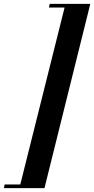

<svg xmlns="http://www.w3.org/2000/svg" viewBox="-102 -792 487 993"><path d="M365 -772 128 181H-82L-78 162H3L232 -753H151L155 -772Z"/></svg>

Font: Playfair Display SemiBold
Style: Italic
Weight: 600
Italic angle: -14°
Designer: Claus Eggers Sørensen
Foundry: Claus Eggers Sørensen
Version: Version 1.203